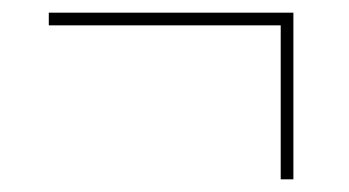

<svg xmlns="http://www.w3.org/2000/svg" viewBox="-20 -395 550 303"><path d="M423 -112V-355H57V-375H443V-112Z"/></svg>

Font: Noto Serif Display SemiCondensed Medium
Style: Italic
Weight: 500
Width: 4
Italic angle: -12°
Designer: Monotype Design Team
Foundry: Monotype Imaging Inc.
Version: Version 2.009